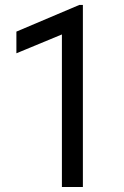

<svg xmlns="http://www.w3.org/2000/svg" viewBox="-20 -747 495 767"><path d="M311.1 -727.3V0H227.3V-609.4L45.5 -534.1V-620.7L296.9 -727.3Z"/></svg>

Font: Interface
Style: Regular
Weight: 400
Designer: Rasmus Andersson
Foundry: rsms
Version: Version 1.8